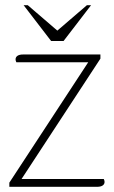

<svg xmlns="http://www.w3.org/2000/svg" viewBox="-20 -720 441 740"><path d="M16 -16 320 -480H43Q40 -486 40 -491Q40 -500 47.5 -505Q55 -510 69 -510H367V-494L63 -30H380Q383 -24 383 -19Q383 -10 375.5 -5Q368 0 354 0H16ZM71 -700H87L201 -602L315 -700H331L225 -562H177Z"/></svg>

Font: Thasadith
Style: Regular
Weight: 400
Designer: Cadson Demak Co.,Ltd.
Foundry: Cadson Demak Co.,Ltd.
Version: Version 1.000; ttfautohint (v1.6)